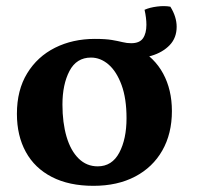

<svg xmlns="http://www.w3.org/2000/svg" viewBox="-20 -593 642 622"><path d="M282.7 9Q203.7 9 148 -19.7Q92.3 -48.4 63.6 -100.9Q34.8 -153.3 34.8 -224.3Q34.8 -301.2 68 -355.4Q101.1 -409.7 158.4 -438.4Q215.7 -467 287.4 -467Q369.4 -467 424.8 -437Q480.3 -407 508.6 -354.5Q536.9 -302.1 536.9 -233.2Q536.9 -160 505.8 -105.4Q474.7 -50.9 417.7 -21Q360.6 9 282.7 9ZM296.5 -54.1Q342.9 -54.1 366.4 -98.4Q389.9 -142.7 389.9 -210.2Q389.9 -273.8 373.8 -317.7Q357.6 -361.6 331.6 -384.1Q305.5 -406.5 274.8 -406.5Q227.8 -406.5 205 -362.9Q182.3 -319.3 182.3 -254.2Q182.3 -195.5 195.6 -150.1Q209 -104.7 234.8 -79.4Q260.6 -54.1 296.5 -54.1ZM391.5 -401.3 286.8 -467Q322 -467 342.5 -463.5Q362.9 -460 377 -456.5Q391 -453 404.9 -453Q432.1 -453 443.2 -468.9Q454.3 -484.9 454.3 -512.7Q454.3 -534.7 448.3 -561.3Q465 -568.8 488.9 -571.8Q512.7 -574.9 531.9 -571.3Q552.3 -538.6 552.3 -506.2Q552.3 -470.5 529.8 -446.9Q507.2 -423.3 470.5 -412.3Q433.8 -401.3 391.5 -401.3Z"/></svg>

Font: Vollkorn
Style: Regular
Weight: 400
Designer: Friedrich Althausen
Foundry: Friedrich Althausen
Version: Version 5.001